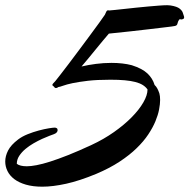

<svg xmlns="http://www.w3.org/2000/svg" viewBox="-100 -701 720 730"><path d="M119.1 -206.1Q119.1 -202.1 116 -198Q112.8 -193.8 105 -190.9Q100.6 -189.5 88.4 -184.8Q76.2 -180.2 60.5 -173.1Q44.9 -166 27.8 -156.2Q10.7 -146.5 -3.4 -134.5Q-17.6 -122.6 -26.9 -108.4Q-36.1 -94.2 -36.1 -78.1Q-23.9 -68.8 2 -68.8Q17.1 -68.8 39.1 -73Q61 -77.1 91.1 -86.7Q121.1 -96.2 159.9 -111.6Q198.7 -127 248 -149.9Q294.4 -171.4 333.5 -199Q372.6 -226.6 400.9 -255.4Q429.2 -284.2 445.1 -311.8Q460.9 -339.4 460.9 -360.8Q454.1 -370.6 442.9 -377.7Q431.6 -384.8 414.8 -389.2Q397.9 -393.6 374.5 -395.8Q351.1 -397.9 319.8 -397.9Q269 -397.9 233.9 -393.8Q198.7 -389.6 175.8 -384.8Q152.8 -379.9 140.1 -375.2Q127.4 -370.6 122.1 -370.1Q116.7 -366.2 112.8 -366.2Q108.9 -366.2 106.9 -369.1Q105 -372.1 101.1 -375Q99.1 -376 99.1 -377.9Q99.1 -380.9 102.5 -384.3Q106 -387.7 109.9 -392.1Q114.3 -397.5 128.4 -415.5Q142.6 -433.6 161.4 -458.5Q180.2 -483.4 201.7 -512.2Q223.1 -541 242.7 -567.4Q262.2 -593.8 277.3 -614.5Q292.5 -635.3 298.8 -645Q301.3 -651.9 304 -656.5Q306.6 -661.1 308.1 -661.1Q309.1 -661.1 309.6 -661.6Q310.1 -662.1 311 -662.1Q312 -662.1 312.5 -661.6Q313 -661.1 314 -661.1Q322.3 -661.6 338.1 -663.3Q354 -665 374.5 -667.2Q395 -669.4 418.2 -671.9Q441.4 -674.3 463.4 -676.3Q485.4 -678.2 504.4 -679.7Q523.4 -681.2 536.1 -681.2Q540 -681.2 543.2 -680.7Q546.4 -680.2 548.8 -680.2Q573.2 -676.3 583.3 -668Q593.3 -659.7 595.2 -651.9Q596.7 -646.5 598.4 -642.3Q600.1 -638.2 600.1 -634.8Q600.1 -632.3 598.6 -630.4Q597.2 -628.4 590.8 -627Q588.4 -627 587.2 -627.4Q585.9 -627.9 585 -627.9Q582.5 -627.9 581.1 -626.2Q579.6 -624.5 577.1 -619.1Q575.2 -613.8 574.5 -610.6Q573.7 -607.4 571.8 -605.5Q569.8 -603.5 565.4 -602.3Q561 -601.1 551.8 -600.1Q543 -599.1 521.2 -596.4Q499.5 -593.8 468.3 -590.1Q437 -586.4 397.7 -582Q358.4 -577.6 314 -573.2Q303.7 -561.5 290.8 -545.9Q277.8 -530.3 263.9 -513.2Q250 -496.1 236.1 -479.2Q222.2 -462.4 210 -448.2Q234.4 -454.1 264.2 -458Q293.9 -461.9 324.2 -461.9Q345.2 -461.9 364.7 -459.7Q384.3 -457.5 400.9 -453.1Q440.9 -440.4 460.7 -421.6Q480.5 -402.8 487.8 -377.9Q494.1 -372.1 498 -364.7Q502 -357.4 505.9 -346.2Q508.8 -336.4 508.8 -320.8Q508.8 -305.7 504.9 -284.9Q501 -264.2 491 -240Q481 -215.8 463.6 -189.7Q446.3 -163.6 419.4 -137.5Q392.6 -111.3 354.7 -86.4Q316.9 -61.5 266.1 -40Q202.6 -13.7 151.6 -2.4Q100.6 8.8 61 8.8Q24.9 8.8 -1.7 1Q-28.3 -6.8 -45.7 -20Q-63 -33.2 -71.5 -50.5Q-80.1 -67.9 -80.1 -86.9Q-80.1 -107.4 -69.3 -128.7Q-58.6 -149.9 -30.8 -170.9Q-16.1 -182.1 5.1 -190.7Q26.4 -199.2 47.4 -204.8Q68.4 -210.4 85.2 -213.1Q102.1 -215.8 107.9 -215.8Q112.3 -215.8 115.7 -213.6Q119.1 -211.4 119.1 -206.1Z"/></svg>

Font: Oregano
Style: Italic
Weight: 400
Italic angle: -12°
Designer: Astigmatic (AOETI)
Foundry: Astigmatic (AOETI)
Version: Version 1.000